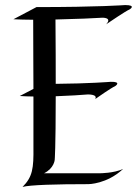

<svg xmlns="http://www.w3.org/2000/svg" viewBox="-20 -726 552 758"><path d="M429 -383C439 -387 460 -404 417 -403C417 -403 332 -396 200 -395C200 -464 200 -545 199 -649C280 -651 358 -654 383 -656C383 -656 425 -658 399 -630C476 -682 486 -686 486 -686C496 -690 518 -706 474 -706C474 -706 370 -698 124 -698L33 -650C55 -649 82 -648 111 -648C111 -527 112 -446 112 -375L58 -347C75 -346 93 -345 112 -345V-145C113 -62 109 -28 69 12C97 4 202 1 329 1C329 1 402 1 466 -59C429 -42 375 -42 375 -42H154C194 -62 196 -95 196 -95C196 -95 200 -138 200 -346C255 -348 302 -351 325 -353C325 -353 367 -355 356 -335C419 -379 429 -383 429 -383Z"/></svg>

Font: Quintessential
Style: Regular
Weight: 400
Designer: Astigmatic (AOETI)
Foundry: Astigmatic (AOETI)
Version: Version 1.000